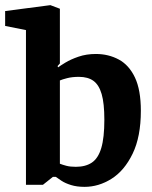

<svg xmlns="http://www.w3.org/2000/svg" viewBox="-35 -719 593 747"><path d="M294 8Q264 8 241.5 1Q219 -6 204.5 -15.5Q190 -25 182 -31H171L132 0H66V-602L-15 -618V-676L161 -699L198 -685V-472L189 -462L191 -457Q199 -463 219.5 -475.5Q240 -488 270.5 -498.5Q301 -509 338 -509Q387 -509 427 -487.5Q467 -466 490 -417.5Q513 -369 513 -288Q513 -187 481 -121Q449 -55 399 -23.5Q349 8 294 8ZM260 -70Q298 -70 322.5 -86.5Q347 -103 359 -143Q371 -183 371 -253Q371 -317 360.5 -353Q350 -389 328.5 -404.5Q307 -420 272 -420Q246 -420 226.5 -415Q207 -410 198 -406V-82Q208 -78 223 -74Q238 -70 260 -70Z"/></svg>

Font: Faustina Light
Style: Bold
Weight: 700
Version: Version 1.200